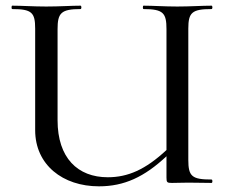

<svg xmlns="http://www.w3.org/2000/svg" viewBox="-20 -645 801 677"><path d="M726 -12C657 -12 644 -23 644 -81V-544C644 -601 657 -613 726 -613C730 -613 730 -625 726 -625C693 -625 651 -622 605 -622C560 -622 519 -625 486 -625C483 -625 483 -613 486 -613C556 -613 567 -599 567 -542V-116C493 -47 431 -20 360 -20C254 -20 183 -88 183 -221V-542C183 -599 195 -613 264 -613C268 -613 268 -625 264 -625C232 -625 191 -622 143 -622C98 -622 56 -625 23 -625C20 -625 20 -613 23 -613C92 -613 104 -601 104 -544V-186C104 -64 201 12 329 12C418 12 489 -21 567 -94V-19C567 -2 569 0 586 0C607 0 620 -1 644 -1C674 -1 699 0 726 0C730 0 730 -12 726 -12Z"/></svg>

Font: Cormorant Infant Book
Style: Regular
Weight: 500
Designer: Christian Thalmann (Catharsis Fonts)
Version: Version 1.000;PS 002.000;hotconv 1.0.88;makeotf.lib2.5.64775